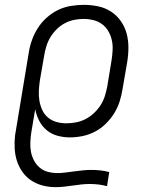

<svg xmlns="http://www.w3.org/2000/svg" viewBox="-20 -558 640 791"><path d="M209 213Q182 213 156.5 206.5Q131 200 109.5 186Q88 172 73 151Q58 130 50 105.5Q42 81 40.5 54Q39 27 42 0L98 -338Q102 -365 111 -391Q120 -417 135 -441Q150 -465 171.5 -484.5Q193 -504 218.5 -516.5Q244 -529 271.5 -533.5Q299 -538 325 -538Q355 -538 384 -532Q413 -526 437 -510.5Q461 -495 477.5 -471.5Q494 -448 501.5 -420.5Q509 -393 509 -362.5Q509 -332 504 -302L485 -192Q481 -166 473 -140.5Q465 -115 450.5 -91.5Q436 -68 415.5 -48Q395 -28 371 -15.5Q347 -3 320.5 2.5Q294 8 268 8Q241 8 216 1Q191 -6 172 -22Q153 -38 141.5 -60.5Q130 -83 125 -108L109 -13Q106 7 105 27.5Q104 48 107.5 67Q111 86 120 103Q129 120 143.5 132.5Q158 145 177.5 150Q197 155 217 155Q234 155 251.5 152.5Q269 150 286 148Q303 146 320.5 144Q338 142 355 142Q374 142 393 144Q412 146 430 151L421 209Q403 204 385 202Q367 200 349 200Q332 200 314.5 202Q297 204 279.5 206.5Q262 209 244.5 211Q227 213 209 213ZM253 -50Q274 -50 294 -54Q314 -58 332.5 -67.5Q351 -77 367 -92Q383 -107 394.5 -125Q406 -143 412 -162.5Q418 -182 422 -202L440 -312Q443 -332 444 -353Q445 -374 440.5 -393.5Q436 -413 426 -430Q416 -447 400.5 -458.5Q385 -470 365 -475Q345 -480 324 -480Q305 -480 285 -476Q265 -472 246.5 -462Q228 -452 213 -437Q198 -422 187.5 -404.5Q177 -387 171 -367.5Q165 -348 162 -329L144 -225Q141 -204 140 -183Q139 -162 142.5 -142Q146 -122 154.5 -104Q163 -86 178 -73.5Q193 -61 212.5 -55.5Q232 -50 253 -50Z"/></svg>

Font: Iosevka Slab Light Extended
Style: Italic
Weight: 300
Width: 7
Italic angle: -9°
Monospace: yes
Designer: Belleve Invis
Foundry: Belleve Invis
Version: Version 11.1.0; ttfautohint (v1.8.3)